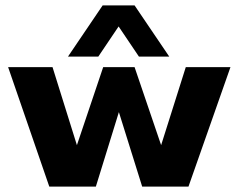

<svg xmlns="http://www.w3.org/2000/svg" viewBox="-20 -689 881 709"><path d="M162 0 10 -441H174L264 -153L361 -441H477L575 -153L666 -441H831L676 0H505L419 -275L334 0ZM231 -480 359 -669H477L605 -480H493L398 -621H438L343 -480Z"/></svg>

Font: Teachers
Style: Regular
Weight: 400
Designer: Alfredo Marco Pradil, Chank Diesel
Version: Version 1.001